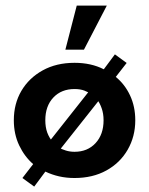

<svg xmlns="http://www.w3.org/2000/svg" viewBox="-20 -639 544 700"><path d="M104.7 41.3 61.7 10 100.9 -40.7Q69.4 -68 49.9 -109Q30.4 -150 30.4 -200.5Q30.4 -260.8 58 -307.8Q85.7 -354.8 135.6 -382.4Q185.5 -410 251.8 -410Q312.4 -410 358.4 -386.4L398.9 -440.8L441.8 -409.5L402.1 -358.6Q434.9 -332 454 -291.4Q473.2 -250.8 473.2 -200.5Q473.2 -141.2 445.5 -93.2Q417.9 -45.2 368 -17.6Q318.1 10 251.8 10Q221.8 10 195.5 4Q169.1 -2 145.4 -13.4ZM148.5 -108.8 322 -328.4 316.2 -293.5Q302.8 -303 287.6 -308.7Q272.4 -314.4 251.8 -314.4Q203.7 -314.4 174.5 -283.4Q145.2 -252.4 145.2 -200.5Q145.2 -175.4 152.2 -155.9Q159.2 -136.5 175.1 -117.3ZM251.8 -85.6Q299.1 -85.6 328.3 -117.1Q357.6 -148.7 357.6 -200.5Q357.6 -224.9 350.5 -244.7Q343.4 -264.5 334.5 -275.2L353.1 -288.5L181.3 -71.7L192.6 -102Q205.1 -94.8 220.1 -90.2Q235.1 -85.6 251.8 -85.6ZM218.3 -457.8 259.8 -618.6H369.4L286 -457.8Z"/></svg>

Font: Rokkitt SemiBold
Style: Regular
Weight: 600
Designer: Vernon Adams
Foundry: Vernon Adams
Version: Version 3.103